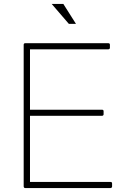

<svg xmlns="http://www.w3.org/2000/svg" viewBox="-20 -953 628 973"><path d="M540 0H108Q101 0 100 -8V-726Q100 -734 108 -734H529Q537 -734 537 -726V-711Q537 -704 529 -703H132V-397H497Q505 -397 505 -389V-374Q505 -367 497 -366H132V-31H540Q548 -31 548 -23V-8Q548 -1 540 0ZM365 -832H329L242 -933H301Z"/></svg>

Font: YamahaIndonesia935. App Thin
Style: Regular
Weight: 100
Designer: Dalton Maag Ltd
Foundry: Dalton Maag Ltd
Version: Version 1.002